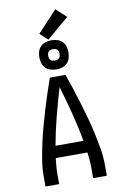

<svg xmlns="http://www.w3.org/2000/svg" viewBox="-122 -1259 844 1325"><g transform="rotate(-10 300.0 -596.5)"><path d="M85 0V-74Q85 -130 94.5 -186.5Q104 -243 116 -298.5Q128 -354 143 -409Q158 -464 174.5 -518.5Q191 -573 208.5 -627Q226 -681 245 -735H355Q374 -681 391.5 -627Q409 -573 425.5 -518.5Q442 -464 457 -409Q472 -354 484 -298.5Q496 -243 505.5 -186.5Q515 -130 515 -74V0H419V-74Q419 -100 416.5 -127Q414 -154 411 -181H189Q186 -154 183.5 -127Q181 -100 181 -74V0ZM202 -265H398Q380 -365 354.5 -463.5Q329 -562 300 -659Q271 -562 245.5 -463.5Q220 -365 202 -265ZM300 -783Q279 -783 259 -789Q239 -795 224.5 -809.5Q210 -824 204 -844Q198 -864 198 -885Q198 -906 204 -926Q210 -946 224.5 -960.5Q239 -975 259 -981Q279 -987 300 -987Q321 -987 341 -981Q361 -975 375.5 -960.5Q390 -946 396 -926Q402 -906 402 -885Q402 -864 396 -844Q390 -824 375.5 -809.5Q361 -795 341 -789Q321 -783 300 -783ZM300 -845Q308 -845 316 -847Q324 -849 330 -855Q336 -861 338 -869Q340 -877 340 -885Q340 -893 338 -901Q336 -909 330 -915Q324 -921 316 -923Q308 -925 300 -925Q292 -925 284 -923Q276 -921 270 -915Q264 -909 262 -901Q260 -893 260 -885Q260 -877 262 -869Q264 -861 270 -855Q276 -849 284 -847Q292 -845 300 -845ZM281 -995 226 -1045 364 -1193 436 -1127Z"/></g></svg>

Font: Iosevka Curly Medium Extended
Style: Regular
Weight: 500
Width: 7
Monospace: yes
Designer: Belleve Invis
Foundry: Belleve Invis
Version: Version 11.1.0; ttfautohint (v1.8.3)